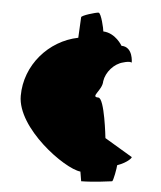

<svg xmlns="http://www.w3.org/2000/svg" viewBox="-49 -656 607 724"><g transform="rotate(5 255.0 -293.5)"><path d="M30 -275C30 -153 218 -16 279 -10L285 26C329 26 401 16 401 16C406 16 415 -38 415 -46C455 -60 472 -82 466 -82L362 -144C362 -144 346 -294 322 -294C289 -294 335 -322 335 -357C340 -392 370 -426 404 -434C430 -442 436 -436 436 -436C436 -436 437 -496 392 -496C392 -496 366 -542 319 -544C319 -552 305 -613 295 -613C285 -613 231 -597 231 -590L227 -512C117 -490 30 -392 30 -275Z"/></g></svg>

Font: Ampere
Style: Cnd
Weight: 400
Version: Version 1